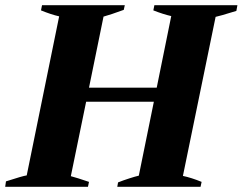

<svg xmlns="http://www.w3.org/2000/svg" viewBox="-40 -720 935 740"><path d="M875 -700 871 -678Q803 -657 791 -655L665 -42Q698 -35 737 -19L733 0H412L415 -17Q435 -25 458.5 -32.5Q482 -40 495 -43L553 -328H292L233 -41Q256 -35 303 -19L299 0H-20L-17 -21Q48 -42 63 -44L188 -657Q157 -664 118 -680L122 -700H441L437 -682Q385 -663 359 -656L303 -382H564L620 -658Q589 -665 551 -680L555 -700Z"/></svg>

Font: Trirong ExtraBold
Style: Italic
Weight: 800
Italic angle: -12°
Designer: Katatrad Team
Foundry: CadsonDemak
Version: Version 1.001